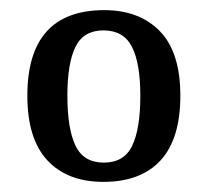

<svg xmlns="http://www.w3.org/2000/svg" viewBox="-20 -739 410 379"><path d="M184 -380Q113 -380 73.5 -422.5Q34 -465 34 -550Q34 -719 186 -719Q255 -719 295.5 -677.5Q336 -636 336 -550Q336 -465 297 -422.5Q258 -380 184 -380ZM185 -418Q225 -418 241 -451.5Q257 -485 257 -550Q257 -614 240.5 -646.5Q224 -679 184 -679Q145 -679 129 -646.5Q113 -614 113 -550Q113 -485 129 -451.5Q145 -418 185 -418Z"/></svg>

Font: Noto Serif Hebrew SemiCondensed
Style: Regular
Weight: 400
Width: 4
Designer: Monotype Design Team
Foundry: Monotype Imaging Inc.
Version: Version 2.004; ttfautohint (v1.8.4.7-5d5b)